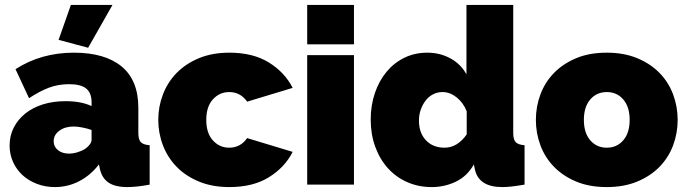

<svg xmlns="http://www.w3.org/2000/svg" viewBox="-20 -750 2792 780"><path d="M203 10Q164 10 130 -3Q96 -16 71.5 -38.5Q47 -61 33 -92Q19 -123 19 -159Q19 -199 36 -232Q53 -265 83 -289Q113 -313 154.5 -326Q196 -339 246 -339Q310 -339 352 -319V-335Q352 -372 330.5 -390Q309 -408 261 -408Q216 -408 178 -393.5Q140 -379 98 -351L43 -469Q147 -536 280 -536Q406 -536 474 -480Q542 -424 542 -312V-210Q542 -183 552 -172.5Q562 -162 588 -160V0Q562 5 539 7.5Q516 10 498 10Q447 10 420.5 -8.5Q394 -27 386 -63L382 -82Q347 -37 301 -13.5Q255 10 203 10ZM260 -126Q277 -126 295 -131.5Q313 -137 327 -146Q338 -154 345 -163.5Q352 -173 352 -183V-222Q335 -228 315 -232Q295 -236 279 -236Q244 -236 221 -219Q198 -202 198 -176Q198 -154 215.5 -140Q233 -126 260 -126ZM338 -556 218 -588 268 -730H437Z M623 -263Q623 -317 642 -366.5Q661 -416 697.5 -453.5Q734 -491 788 -513.5Q842 -536 912 -536Q1008 -536 1072.5 -496Q1137 -456 1169 -393L984 -337Q957 -376 911 -376Q872 -376 845 -346.5Q818 -317 818 -263Q818 -209 845 -179.5Q872 -150 911 -150Q957 -150 984 -189L1169 -133Q1137 -70 1072.5 -30Q1008 10 912 10Q842 10 788 -12.5Q734 -35 697.5 -72.5Q661 -110 642 -159.5Q623 -209 623 -263Z M1228 0V-526H1418V0ZM1228 -570V-730H1418V-570Z M1734 10Q1680 10 1634.5 -10Q1589 -30 1556 -66.5Q1523 -103 1504.5 -153.5Q1486 -204 1486 -264Q1486 -322 1503 -372Q1520 -422 1550.5 -458.5Q1581 -495 1623 -515.5Q1665 -536 1716 -536Q1767 -536 1809.5 -513Q1852 -490 1875 -448V-730H2065V-210Q2065 -183 2075 -172.5Q2085 -162 2111 -160V0Q2082 5 2060 7.5Q2038 10 2021 10Q1924 10 1909 -63L1905 -82Q1878 -34 1832 -12Q1786 10 1734 10ZM1786 -150Q1838 -150 1876 -204V-298Q1862 -333 1835 -354.5Q1808 -376 1778 -376Q1757 -376 1739.5 -367Q1722 -358 1709.5 -342Q1697 -326 1689.5 -305Q1682 -284 1682 -260Q1682 -210 1710.5 -180Q1739 -150 1786 -150Z M2445 10Q2374 10 2320.5 -12.5Q2267 -35 2230.5 -72.5Q2194 -110 2175.5 -159.5Q2157 -209 2157 -263Q2157 -317 2175.5 -366.5Q2194 -416 2230.5 -453.5Q2267 -491 2320.5 -513.5Q2374 -536 2445 -536Q2515 -536 2569 -513.5Q2623 -491 2659.5 -453.5Q2696 -416 2714.5 -366.5Q2733 -317 2733 -263Q2733 -209 2714.5 -159.5Q2696 -110 2659.5 -72.5Q2623 -35 2569 -12.5Q2515 10 2445 10ZM2352 -263Q2352 -210 2378 -180Q2404 -150 2445 -150Q2486 -150 2512 -180Q2538 -210 2538 -263Q2538 -316 2512 -346Q2486 -376 2445 -376Q2404 -376 2378 -346Q2352 -316 2352 -263Z"/></svg>

Font: Raleway
Style: Heavy
Weight: 900
Designer: Matt McInerney, Pablo Impallari, Rodrigo Fuenzalida
Foundry: Matt McInerney, Pablo Impallari, Rodrigo Fuenzalida
Version: Version 2.001; ttfautohint (v0.8) -G 200 -r 50